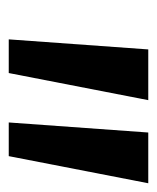

<svg xmlns="http://www.w3.org/2000/svg" viewBox="20 -689 359 439"><g transform="rotate(90 199.5 -469.5)"><path d="M93 -629H209L147 -310H70ZM283 -629H399L337 -310H260Z"/></g></svg>

Font: Rasa
Style: Italic
Weight: 400
Italic angle: -7.10001°
Designer: Anna Giedrys (Yrsa+Rasa design), David Brezina (Yrsa art-direction, Rasa art-direction, design)
Foundry: Rosetta Type Foundry
Version: Version 2.004